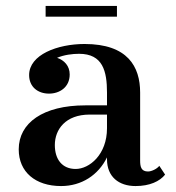

<svg xmlns="http://www.w3.org/2000/svg" viewBox="-20 -616 592 646"><path d="M133.5 -596V-560H373.5V-596ZM267 -261.5C125 -261.5 43 -202.5 43 -113.5C43 -37.5 99 10 185.5 10C254.5 10 311 -27 340 -86.5V-80C340 -21 380 10 436 10C484 10 517.5 -6 535.5 -28.5L516 -58C508 -47.5 489.5 -39 478 -39C455 -39 451.5 -55 451.5 -76V-304.5C451.5 -392 409.5 -468 264.5 -468C173.5 -468 78 -432 78 -363.5C78 -324 107 -301 145 -301C180 -301 214.5 -322 214.5 -365.5C214.5 -394.5 196 -413.5 172 -421.5C195.5 -431.5 224 -435 246 -435C326 -435 340 -376.5 340 -304.5V-261.5ZM234.5 -47.5C189.5 -47.5 164.5 -79.5 164.5 -128C164.5 -180 200 -230.5 282 -230.5H340V-184.5C340 -95.5 280.5 -47.5 234.5 -47.5Z"/></svg>

Font: Bodoni* 06pt Medium
Style: Regular
Weight: 500
Version: Version 2.3